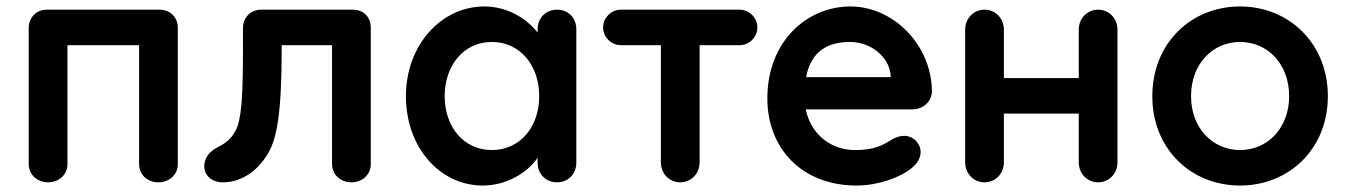

<svg xmlns="http://www.w3.org/2000/svg" viewBox="-20 -565 4174 595"><path d="M531 -479C531 -512 507 -535 474 -535H125C93 -535 69 -511 69 -478V-57C69 -24 95 0 129 0C163 0 189 -24 189 -56V-425H411V-57C411 -24 436 0 471 0C505 0 531 -24 531 -56Z M1129 -479C1129 -514 1105 -535 1073 -535H789C757 -535 733 -511 733 -478V-417C733 -261 728 -194 710 -160C696 -134 679 -121 655 -109C630 -96 613 -77 613 -50C613 -20 638 0 670 0C695 0 719 -6 743 -20C771 -36 794 -61 812 -92C838 -137 853 -215 853 -416V-425H1009V-57C1009 -24 1035 0 1069 0C1103 0 1129 -24 1129 -56Z M1646 -61C1646 -26 1671 0 1706 0C1741 0 1766 -26 1766 -61V-474C1766 -510 1741 -535 1706 -535C1671 -535 1646 -509 1646 -474V-464C1611 -509 1551 -545 1481 -545C1348 -545 1238 -426 1238 -267C1238 -107 1344 10 1476 10C1548 10 1613 -28 1646 -76ZM1358 -267C1358 -362 1417 -435 1504 -435C1592 -435 1651 -362 1651 -267C1651 -172 1592 -100 1504 -100C1417 -100 1358 -172 1358 -267Z M2148 -62V-425H2272C2302 -425 2327 -450 2327 -480C2327 -510 2302 -535 2272 -535H1904C1874 -535 1849 -510 1849 -480C1849 -450 1874 -425 1904 -425H2028V-62C2028 -27 2054 0 2088 0C2122 0 2148 -27 2148 -62Z M2805 -44C2824 -59 2833 -77 2833 -94C2833 -120 2811 -144 2782 -144C2771 -144 2760 -141 2748 -135C2726 -123 2702 -100 2629 -100C2560 -100 2494 -144 2477 -226H2807C2839 -226 2866 -248 2868 -280C2868 -424 2750 -545 2615 -545C2483 -545 2358 -439 2358 -260C2358 -106 2464 10 2635 10C2701 10 2770 -15 2805 -44ZM2615 -435C2677 -435 2735 -390 2740 -333V-326H2478C2494 -409 2548 -435 2615 -435Z M3443 -62V-473C3443 -508 3417 -535 3383 -535C3349 -535 3323 -508 3323 -473V-323H3091V-473C3091 -508 3065 -535 3031 -535C2997 -535 2971 -508 2971 -473V-62C2971 -27 2997 0 3031 0C3065 0 3091 -27 3091 -62V-213H3323V-62C3323 -27 3349 0 3383 0C3417 0 3443 -27 3443 -62Z M3823 -545C3671 -545 3551 -431 3551 -267C3551 -103 3671 10 3823 10C3974 10 4095 -103 4095 -267C4095 -431 3974 -545 3823 -545ZM3823 -100C3739 -100 3671 -167 3671 -267C3671 -368 3739 -435 3823 -435C3907 -435 3975 -368 3975 -267C3975 -167 3907 -100 3823 -100Z"/></svg>

Font: Hotpoint
Style: Bold
Weight: 700
Designer: Andrew Paglinawan, Luciano Perondi, Riccardo Olocco
Foundry: CAST Cooperativa Anonima Servizi Tipografici
Version: Version 1.000;PS 2.1;hotconv 16.6.51;makeotf.lib2.5.65220